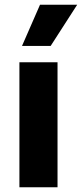

<svg xmlns="http://www.w3.org/2000/svg" viewBox="-20 -791 346 811"><path d="M62 0V-528H223V0ZM194 -597H73L149 -771H306Z"/></svg>

Font: Bricolage Grotesque 96pt ExtraBold ExtraBold
Style: Regular
Weight: 800
Version: Version 1.001;gftools[0.9.33.dev8+g029e19f]